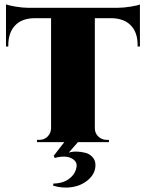

<svg xmlns="http://www.w3.org/2000/svg" viewBox="-20 -636 653 859"><path d="M106.9 -601.1H505.9Q531.7 -601.1 564.9 -606.4Q598.1 -611.8 606 -616.2V-427.7H595.7V-433.1Q596.2 -490.2 565.4 -522.2Q534.7 -554.2 477.5 -554.7H404.3V-62.5Q404.3 -40 419.9 -25.1Q435.5 -10.3 457.5 -10.3H467.3V0H328.6L287.6 46.9Q301.8 42 322.3 42.2Q342.8 42.5 362.8 47.9Q382.8 53.2 396 69.3Q409.2 85.4 406.7 109.9Q403.8 144 373.5 169.4Q343.3 194.8 302.2 201.2Q261.2 207.5 217.8 194.8L218.8 185.1Q241.2 185.1 262.7 178Q284.2 170.9 301.8 152.8Q319.3 134.8 322.8 108.9Q325.2 89.4 307.9 77.1Q290.5 64.9 267.8 64.7Q245.1 64.5 225.1 70.8L220.2 61L267.6 0H145.5V-10.3H155.8Q177.7 -10.3 192.9 -25.1Q208 -40 208.5 -62.5V-554.7H135.3Q78.1 -554.2 47.6 -522.2Q17.1 -490.2 17.1 -433.1V-427.7H6.8V-616.2Q20.5 -611.3 51.3 -606.2Q82 -601.1 106.9 -601.1Z"/></svg>

Font: Cinzel Black
Style: Regular
Weight: 900
Designer: Natanael Gama
Version: Version 1.001;PS 001.001;hotconv 1.0.56;makeotf.lib2.0.21325